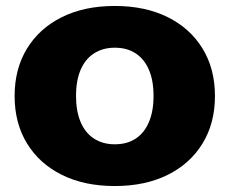

<svg xmlns="http://www.w3.org/2000/svg" viewBox="-20 -614 770 644"><path d="M365 10Q263 10 187.5 -27.5Q112 -65 70.5 -133Q29 -201 29 -292Q29 -383 70.5 -451Q112 -519 187.5 -556.5Q263 -594 365 -594Q467 -594 542.5 -556.5Q618 -519 659.5 -451Q701 -383 701 -292Q701 -201 659.5 -133Q618 -65 542.5 -27.5Q467 10 365 10ZM365 -130Q406 -130 435 -149Q464 -168 479.5 -204.5Q495 -241 495 -292Q495 -344 479.5 -380Q464 -416 435 -435Q406 -454 365 -454Q325 -454 295.5 -435Q266 -416 250.5 -380Q235 -344 235 -292Q235 -241 250.5 -204.5Q266 -168 295.5 -149Q325 -130 365 -130Z"/></svg>

Font: Rokkitt Black
Style: Regular
Weight: 900
Designer: Vernon Adams
Foundry: Vernon Adams
Version: Version 3.103